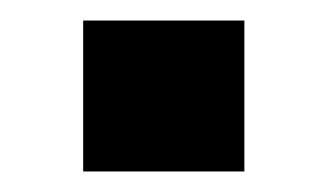

<svg xmlns="http://www.w3.org/2000/svg" viewBox="-20 -461 319 187"><path d="M61 -294V-441H218V-294Z"/></svg>

Font: Tourney Expanded Black
Style: Regular
Weight: 900
Width: 7
Designer: Tyler Finck
Foundry: Etcetera Type Co
Version: Version 1.010; ttfautohint (v1.8.3)